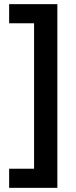

<svg xmlns="http://www.w3.org/2000/svg" viewBox="-20 -742 367 924"><path d="M24 70V162H256V-722H24V-630H144V70Z"/></svg>

Font: Noto Sans Myanmar UI SemiBold
Style: Regular
Weight: 600
Designer: Monotype Design Team
Foundry: Monotype Imaging Inc.
Version: Version 2.103